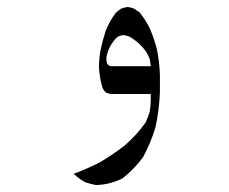

<svg xmlns="http://www.w3.org/2000/svg" viewBox="-20 -320 662 554"><path d="M415 -48.8H304.7Q299.8 -48.8 294.9 -49.8Q291 -50.8 286.1 -52.7Q279.3 -58.6 275.4 -67.4Q271.5 -81.1 269 -95.2Q266.6 -109.4 265.6 -124Q265.6 -151.4 270.5 -177.7Q276.4 -205.1 285.2 -231.4Q295.9 -258.8 313.5 -282.2Q321.3 -290 329.1 -294.9Q338.9 -298.8 348.6 -299.8Q358.4 -298.8 367.2 -294.9Q375 -290 382.8 -284.2Q400.4 -262.7 413.1 -236.3Q424.8 -208 432.6 -178.7Q440.4 -140.6 441.4 -102.5V-53.7Q439.5 -2.9 428.7 46.9Q415 92.8 392.6 133.8Q367.2 168 334 194.3Q297.9 212.9 256.8 213.9Q241.2 210.9 226.6 206.1Q208 196.3 192.4 181.6Q232.4 167 269.5 147.5Q305.7 126 338.9 100.6Q374 70.3 400.4 33.2Q407.2 17.6 412.1 2Q415 -15.6 415 -32.2ZM293 -175.8Q289.1 -166 287.1 -155.3Q287.1 -150.4 287.1 -145.5Q288.1 -139.6 290 -134.8Q293 -131.8 295.9 -129.9Q299.8 -128.9 303.7 -128.9H415Q414.1 -139.6 412.1 -149.4Q407.2 -162.1 400.4 -172.9Q390.6 -185.5 378.9 -196.3Q367.2 -206.1 354.5 -213.9Q345.7 -217.8 335.9 -218.8Q327.1 -217.8 319.3 -213.9Q312.5 -208 307.6 -201.2Q298.8 -189.5 293 -175.8Z"/></svg>

Font: Thabit
Style: Regular
Weight: 500
Designer: Regenerated by Nadim Shaikli
Foundry: MAK Alagha
Version: 0.01